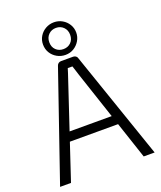

<svg xmlns="http://www.w3.org/2000/svg" viewBox="-164 -1021 943 1124"><g transform="rotate(-20 307.5 -459.0)"><path d="M345 -690Q354 -690 361.5 -685Q369 -680 371 -671L602 0H534L340 -582Q336 -596 331 -610.5Q326 -625 322 -638H293Q289 -625 284.5 -610.5Q280 -596 275 -582L81 0H13L244 -671Q247 -680 254 -685Q261 -690 270 -690ZM482 -286V-229H132V-286ZM308 -918Q336 -918 359.5 -904.5Q383 -891 397 -868Q411 -845 411 -817Q411 -790 397 -766.5Q383 -743 360 -729Q337 -715 308 -715Q280 -715 256 -728.5Q232 -742 218 -765Q204 -788 204 -817Q204 -845 218 -868Q232 -891 256 -904.5Q280 -918 308 -918ZM308 -883Q280 -883 261.5 -864.5Q243 -846 243 -817Q243 -787 261.5 -769Q280 -751 308 -751Q336 -751 354.5 -769Q373 -787 373 -817Q373 -846 354.5 -864.5Q336 -883 308 -883Z"/></g></svg>

Font: Exo 2 Light
Style: Regular
Weight: 300
Designer: Natanael Gama
Foundry: Natanael Gama
Version: Version 2.010